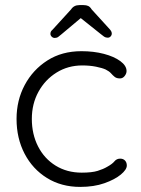

<svg xmlns="http://www.w3.org/2000/svg" viewBox="-20 -724 554 754"><path d="M300 -523Q348 -523 388 -512.5Q428 -502 452.5 -484Q477 -466 477 -445Q477 -435 469.5 -425.5Q462 -416 451 -416Q438 -416 430.5 -422Q423 -428 416 -436Q409 -444 395 -451Q382 -457 357.5 -462Q333 -467 303 -467Q247 -467 202 -439Q157 -411 131 -363.5Q105 -316 105 -257Q105 -197 129.5 -149Q154 -101 198.5 -73.5Q243 -46 301 -46Q341 -46 363.5 -53Q386 -60 401 -69Q421 -80 429.5 -90.5Q438 -101 452 -101Q464 -101 471 -93.5Q478 -86 478 -74Q478 -58 454.5 -38.5Q431 -19 390 -4.5Q349 10 295 10Q221 10 164.5 -25Q108 -60 76.5 -120.5Q45 -181 45 -257Q45 -330 77 -390Q109 -450 166 -486.5Q223 -523 300 -523ZM308 -662 221 -589Q214 -583 208.5 -579Q203 -575 195 -575Q188 -575 183 -580Q178 -585 178 -591Q178 -595 179.5 -599Q181 -603 186 -607L259 -687Q270 -704 292 -704H308Q319 -704 326.5 -700.5Q334 -697 340 -687L412 -608Q416 -603 417.5 -599.5Q419 -596 419 -591Q419 -586 414.5 -581Q410 -576 403 -576Q395 -576 389 -580Q383 -584 376 -590L287 -661Z"/></svg>

Font: Quicksand Light
Style: Regular
Weight: 400
Version: Version 3.004